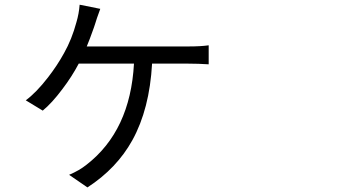

<svg xmlns="http://www.w3.org/2000/svg" viewBox="-20 -776 1540 818"><path d="M352.5 22.5 274.4 -31.2Q318.4 -49.8 348.6 -74.2Q535.2 -218.8 550.8 -504.9H315.4Q286.1 -449.2 245.1 -395.5Q201.2 -336.9 162.1 -304.7L89.8 -348.6Q134.8 -381.8 184.6 -446.3Q224.6 -498 252.9 -549.8Q286.1 -608.4 305.7 -681.6Q316.4 -717.8 319.3 -755.9L407.2 -738.3Q390.6 -693.4 384.8 -672.9Q382.8 -668 379.9 -658.2Q361.3 -605.5 349.6 -578.1H566.4H783.2Q835.9 -578.1 869.1 -583V-502Q825.2 -504.9 783.2 -504.9H627.9Q617.2 -311.5 543.9 -178.7Q477.5 -58.6 352.5 22.5Z"/></svg>

Font: Bpmf GenSeki Gothic R
Style: R
Weight: 400
Foundry: But Ko
Version: Version 1.320